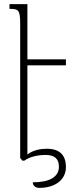

<svg xmlns="http://www.w3.org/2000/svg" viewBox="-20 -780 376 932"><path d="M300 -463V-492H113V-760H26V-737C70 -737 78 -732 78 -664V-13L89 0H98C125 -21 172 -28 200 -28C244 -28 266 -10 266 29C266 81 217 105 139 105C139 120 151 132 171 132C246 132 300 94 300 31C300 -28 269 -58 206 -58C177 -58 139 -51 113 -30V-463Z"/></svg>

Font: Noto Serif Armenian ExtraCondensed ExtraLight
Style: Regular
Weight: 200
Width: 2
Designer: Monotype Design Team
Foundry: Monotype Imaging Inc.
Version: Version 2.008